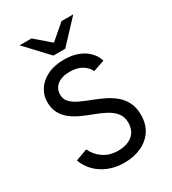

<svg xmlns="http://www.w3.org/2000/svg" viewBox="-220 -1036 1040 1162"><g transform="rotate(-30 299.5 -454.5)"><path d="M302 12Q241 12 191.5 -8.2Q142 -28.5 107.8 -63.8Q73.5 -99 58 -144L140 -174Q161 -127.5 203.8 -98.8Q246.5 -70 304 -70Q367 -70 404.5 -100.2Q442 -130.5 442 -188Q442 -228.5 419.5 -256Q397 -283.5 361 -302.2Q325 -321 284 -336Q247.5 -349.5 211 -366Q174.5 -382.5 144.8 -405.2Q115 -428 97 -460.8Q79 -493.5 79 -539Q79 -586 104.5 -625.2Q130 -664.5 178 -688.2Q226 -712 294 -712Q349.5 -712 391.8 -695.8Q434 -679.5 461.2 -651.2Q488.5 -623 499 -587L419 -560Q406.5 -589.5 373.2 -610.2Q340 -631 288 -631Q232.5 -631 200.8 -606.5Q169 -582 169 -539Q169 -506.5 190.2 -484.8Q211.5 -463 246 -447Q280.5 -431 320 -416Q357 -402 394.2 -384.2Q431.5 -366.5 462.8 -341Q494 -315.5 513 -278.8Q532 -242 532 -190Q532 -125.5 502 -80.5Q472 -35.5 420 -11.8Q368 12 302 12ZM252 -765 106 -921H189L294 -831L399 -921H481L335 -765Z"/></g></svg>

Font: Overpass
Style: Regular
Weight: 400
Designer: Delve Withrington, Dave Bailey, Thomas Jockin
Foundry: Delve Fonts LLC
Version: Version 4.000